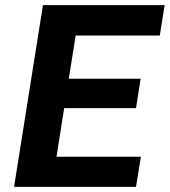

<svg xmlns="http://www.w3.org/2000/svg" viewBox="-20 -731 664 751"><path d="M35 0H512L531 -118H201L231 -308H512L530 -423H249L276 -592H605L624 -711H148Z"/></svg>

Font: Asimov Pro
Style: BdObl
Weight: 700
Designer: Google
Version: Version 2.000980; 2014